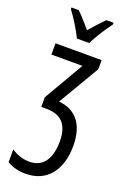

<svg xmlns="http://www.w3.org/2000/svg" viewBox="-186 -825 744 1123"><g transform="rotate(20 185.5 -263.0)"><path d="M314 -766H269C235 -731 217 -712 183 -672C153 -706 122 -743 97 -766H52V-756C87 -709 123 -650 144 -606H221C242 -652 284 -715 314 -756ZM323 -537H36V-467H229L85 -219V-159H118C210 -159 256 -109 256 -6C256 102 213 166 128 166C77 166 42 147 16 131V210C39 223 73 240 131 240C268 240 339 137 339 -8C339 -147 274 -215 172 -224L323 -480Z"/></g></svg>

Font: Noto Sans UI Condensed
Style: Regular
Weight: 400
Width: 3
Designer: Monotype Design Team
Foundry: Monotype Imaging Inc.
Version: Version 1.901